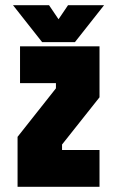

<svg xmlns="http://www.w3.org/2000/svg" viewBox="-20 -718 450 738"><path d="M47.5 0V-192L195 -378.5V-398.5H57V-540H362.5V-344L218.5 -162.5V-141.5H362.5V0ZM142 -556 30 -698H168.5L205 -644L241.5 -698H380L268 -556Z"/></svg>

Font: Tourney Condensed Black
Style: Regular
Weight: 900
Width: 3
Designer: Tyler Finck
Foundry: Etcetera Type Co
Version: Version 1.010; ttfautohint (v1.8.3)